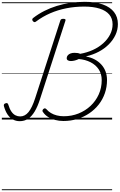

<svg xmlns="http://www.w3.org/2000/svg" viewBox="-20 -1308 1310 2101"><path d="M674 16Q626 16 583 4.5Q540 -7 506.5 -28Q473 -49 453 -78Q444 -88 444.5 -96.5Q445 -105 453 -114Q463 -123 471 -122.5Q479 -122 487 -114Q508 -89 537 -71.5Q566 -54 602 -45Q638 -36 678 -36Q764 -36 839 -66Q914 -96 971 -149.5Q1028 -203 1060.5 -275Q1093 -347 1093 -431Q1093 -499 1060.5 -548.5Q1028 -598 971 -627Q914 -656 842 -662Q822 -652 799 -646Q776 -640 756 -640Q734 -640 721.5 -648.5Q709 -657 710 -674Q711 -690 722 -703Q733 -716 752 -723Q771 -730 795 -730Q814 -730 830 -727.5Q846 -725 857 -719Q932 -732 996.5 -761.5Q1061 -791 1109 -834Q1157 -877 1184.5 -930Q1212 -983 1212 -1042Q1212 -1106 1175.5 -1149Q1139 -1192 1069.5 -1214Q1000 -1236 901 -1236Q800 -1236 706.5 -1217.5Q613 -1199 530 -1163Q447 -1127 375 -1073Q364 -1064 355.5 -1066Q347 -1068 339 -1078Q332 -1087 333 -1096Q334 -1105 344 -1112Q401 -1156 465.5 -1188.5Q530 -1221 601 -1243Q672 -1265 749 -1276.5Q826 -1288 907 -1288Q1024 -1288 1104.5 -1259.5Q1185 -1231 1227.5 -1176.5Q1270 -1122 1270 -1045Q1270 -982 1243.5 -925.5Q1217 -869 1170 -822Q1123 -775 1060.5 -742Q998 -709 925 -692L924 -689Q974 -680 1015.5 -658Q1057 -636 1087.5 -603Q1118 -570 1134.5 -527Q1151 -484 1151 -432Q1151 -356 1127.5 -288Q1104 -220 1060.5 -164.5Q1017 -109 957.5 -68.5Q898 -28 826 -6Q754 16 674 16ZM196 18Q155 18 121 -0.5Q87 -19 62.5 -55.5Q38 -92 23 -146Q20 -157 23.5 -165Q27 -173 39 -177Q51 -182 58.5 -179Q66 -176 70 -165Q85 -116 104.5 -87.5Q124 -59 148.5 -46.5Q173 -34 201 -34Q253 -34 292 -81.5Q331 -129 365 -234L640 -1083Q643 -1093 650.5 -1097.5Q658 -1102 673 -1102Q687 -1102 693.5 -1097.5Q700 -1093 696 -1082L418 -224Q392 -142 359.5 -88Q327 -34 287 -8Q247 18 196 18ZM0 763H1207V773H0ZM0 -20H1207V0H0ZM0 -505H1207V-500H0ZM0 -1283H1207V-1273H0Z"/></svg>

Font: Playwrite NL Guides
Style: Regular
Weight: 400
Designer: Veronika Burian, José Scaglione
Foundry: TypeTogether
Version: Version 1.003